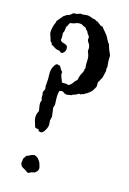

<svg xmlns="http://www.w3.org/2000/svg" viewBox="-126 -861 645 957"><g transform="rotate(15 196.5 -382.5)"><path d="M338.9 -493.2 337.9 -468.8Q337.9 -466.8 335.4 -463.4Q333 -460 328.1 -450.7Q323.2 -441.4 310.5 -431.6Q302.7 -427.7 302.2 -425.8Q301.8 -423.8 297.9 -423.3Q293.9 -422.9 292 -420.4Q290 -418 287.6 -416.5Q285.2 -415 280.8 -415Q276.4 -415 273.4 -412.1Q271.5 -408.2 268.1 -411.1Q264.6 -414.1 261.7 -410.2Q256.8 -411.1 254.9 -407.7Q252.9 -404.3 242.2 -401.9Q231.4 -399.4 227.5 -394.5Q218.8 -394.5 212.9 -392.6Q207 -390.6 199.7 -392.1Q192.4 -393.6 188 -397.5Q183.6 -401.4 179.2 -402.3Q174.8 -403.3 171.9 -401.4Q168.9 -399.4 165 -401.4Q158.2 -384.8 160.2 -348.6L161.1 -328.1L156.2 -311.5L162.1 -266.6L157.2 -246.1Q157.2 -238.3 158.2 -231Q159.2 -223.6 158.2 -218.8Q155.3 -204.1 145.5 -189.9Q135.7 -175.8 127 -177.2Q118.2 -178.7 116.2 -181.2Q114.3 -183.6 112.3 -190.4Q106.4 -187.5 103 -189.5Q99.6 -191.4 94.7 -193.4Q89.8 -210 85 -225.1Q80.1 -240.2 85 -261.7Q90.8 -273.4 91.8 -277.3L88.9 -295.9Q86.9 -305.7 86.9 -314.9Q86.9 -324.2 91.8 -333Q86.9 -341.8 87.9 -352.1Q88.9 -362.3 85.9 -373L93.8 -390.6Q90.8 -404.3 93.3 -422.4Q95.7 -440.4 94.2 -467.8Q92.8 -495.1 107.4 -515.6Q109.4 -517.6 111.8 -521Q114.3 -524.4 118.2 -525.4Q122.1 -526.4 126 -523.9Q129.9 -521.5 134.8 -522.5Q144.5 -502 153.3 -495.1L152.3 -482.4Q156.2 -466.8 159.7 -460.4Q163.1 -454.1 165 -444.3Q175.8 -442.4 183.6 -443.4Q191.4 -444.3 199.2 -439.5Q211.9 -445.3 219.2 -456.5Q226.6 -467.8 237.3 -476.6Q239.3 -484.4 240.2 -488.8Q241.2 -493.2 243.2 -499Q245.1 -504.9 247.1 -508.3Q249 -511.7 253.9 -521Q258.8 -530.3 257.3 -534.7Q255.9 -539.1 260.7 -541Q257.8 -558.6 259.3 -574.7Q260.7 -590.8 258.8 -602.1Q256.8 -613.3 253.9 -618.7Q251 -624 250.5 -629.4Q250 -634.8 251 -638.7Q252 -642.6 250.5 -651.9Q249 -661.1 241.2 -671.4Q233.4 -681.6 237.3 -696.3Q234.4 -704.1 229.5 -709Q224.6 -713.9 222.7 -721.7Q217.8 -725.6 214.4 -730.5Q210.9 -735.4 207 -740.2Q200.2 -741.2 195.3 -744.1Q190.4 -747.1 185.5 -750Q168 -752.9 156.7 -747.6Q145.5 -742.2 130.9 -741.2Q124 -738.3 122.1 -730Q120.1 -721.7 114.3 -717.8Q112.3 -706.1 112.3 -699.2Q112.3 -692.4 106.4 -683.6Q109.4 -658.2 105.5 -647.5Q110.4 -638.7 121.1 -636.2Q131.8 -633.8 139.6 -628.9Q145.5 -621.1 145 -611.3Q144.5 -601.6 139.6 -595.7Q126 -577.1 113.3 -593.8Q96.7 -594.7 87.4 -601.6Q78.1 -608.4 67.4 -613.3Q65.4 -625 57.6 -627.9Q55.7 -637.7 53.2 -644Q50.8 -650.4 47.4 -661.1Q43.9 -671.9 47.9 -691.4Q51.8 -710.9 56.2 -718.8Q60.5 -726.6 59.6 -729Q58.6 -731.4 62 -735.4Q65.4 -739.3 68.8 -742.7Q72.3 -746.1 75.2 -751Q80.1 -755.9 84 -761.2Q87.9 -766.6 93.3 -769Q98.6 -771.5 99.6 -772.9Q100.6 -774.4 102.1 -775.4Q103.5 -776.4 107.4 -776.4Q115.2 -776.4 130.9 -792Q137.7 -793 144.5 -793Q151.4 -793 159.7 -796.9Q168 -800.8 169.9 -799.3Q171.9 -797.9 179.7 -798.3Q187.5 -798.8 195.3 -799.8Q207 -801.8 219.2 -796.4Q231.4 -791 237.3 -791Q243.2 -791 249.5 -786.6Q255.9 -782.2 256.8 -782.7Q257.8 -783.2 259.8 -783.2Q265.6 -776.4 269.5 -774.9Q273.4 -773.4 275.4 -768.6Q280.3 -768.6 282.7 -766.6Q285.2 -764.6 290 -765.6Q292 -760.7 295.4 -756.8Q298.8 -752.9 304.7 -746.1Q310.5 -739.3 312 -737.3Q313.5 -735.4 317.9 -730Q322.3 -724.6 326.2 -715.8L335.9 -697.3Q342.8 -692.4 345.7 -679.2Q348.6 -666 361.3 -639.6Q363.3 -631.8 362.3 -623Q361.3 -614.3 362.3 -603.5L364.3 -582Q365.2 -579.1 363.8 -575.7Q362.3 -572.3 362.3 -569.3L363.3 -555.7L357.4 -531.2Q357.4 -526.4 354 -518.6Q350.6 -510.7 348.6 -508.8Q346.7 -506.8 344.7 -501.5Q342.8 -496.1 340.8 -495.1Q338.9 -494.1 338.9 -493.2ZM74.2 -3.9 76.2 -18.6Q76.2 -28.3 81.1 -33.2Q85.9 -38.1 87.9 -44.9Q95.7 -45.9 101.6 -49.8Q107.4 -53.7 115.2 -56.2Q123 -58.6 126 -59.1Q128.9 -59.6 138.7 -54.7Q148.4 -49.8 160.2 -29.3Q168 -8.8 167.5 1.5Q167 11.7 152.3 23.4Q148.4 25.4 143.6 25.9Q138.7 26.4 134.3 28.3Q129.9 30.3 126.5 31.7Q123 33.2 119.1 35.2Q113.3 33.2 107.9 28.8Q102.5 24.4 93.8 20Q85 15.6 80.1 10.7Q77.1 2.9 75.7 1Q74.2 -1 74.2 -3.9Z"/></g></svg>

Font: Mountains of Christmas
Style: Bold
Weight: 700
Designer: Crystal Kluge
Foundry: Font Diner, Inc DBA Tart Workshop
Version: Version 1.002